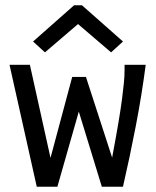

<svg xmlns="http://www.w3.org/2000/svg" viewBox="-20 -705 590 726"><path d="M119 1 16 -460H93L171 -108L253 -414H305L404 -109Q419 -189 428 -242.5Q437 -296 441.5 -331.5Q446 -367 448.5 -392Q451 -417 451 -440V-460H531Q516 -345 493.5 -228.5Q471 -112 445 1H365L278 -283L197 1ZM150 -507 105 -548 260 -685H290L445 -548L400 -507L275 -614Z"/></svg>

Font: Inconsolata SemiExpanded Medium
Style: Regular
Weight: 500
Width: 6
Monospace: yes
Designer: Raph Levien, Cyreal, Brenton Simpson
Foundry: Raph Levien, Cyreal, Google
Version: Version 3.001; ttfautohint (v1.8.2.53-6de2)